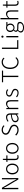

<svg xmlns="http://www.w3.org/2000/svg" viewBox="3707 -4542 1089 8543"><g transform="rotate(-90 4251.5 -270.5)"><path d="M106 0H163V-437C163 -509 159 -578 156 -648H160L241 -502L539 0H601V-729H544V-297C544 -226 548 -152 553 -81H548L466 -228L168 -729H106Z M1004 13C1133 13 1245 -89 1245 -266C1245 -444 1133 -547 1004 -547C875 -547 763 -444 763 -266C763 -89 875 13 1004 13ZM1004 -38C899 -38 824 -130 824 -266C824 -403 899 -496 1004 -496C1109 -496 1185 -403 1185 -266C1185 -130 1109 -38 1004 -38Z M1536 13C1560 13 1594 4 1625 -7L1611 -53C1593 -44 1566 -37 1546 -37C1475 -37 1457 -80 1457 -147V-484H1610V-534H1457V-687H1408L1401 -534L1317 -528V-484H1399V-151C1399 -53 1431 13 1536 13Z M1922 13C2051 13 2163 -89 2163 -266C2163 -444 2051 -547 1922 -547C1793 -547 1681 -444 1681 -266C1681 -89 1793 13 1922 13ZM1922 -38C1817 -38 1742 -130 1742 -266C1742 -403 1817 -496 1922 -496C2027 -496 2103 -403 2103 -266C2103 -130 2027 -38 1922 -38Z M2739 13C2882 13 2975 -72 2975 -185C2975 -296 2905 -342 2822 -379L2714 -427C2660 -451 2589 -481 2589 -564C2589 -639 2651 -688 2744 -688C2816 -688 2873 -659 2916 -615L2949 -654C2904 -703 2832 -742 2744 -742C2620 -742 2528 -667 2528 -559C2528 -452 2611 -405 2676 -377L2785 -328C2856 -296 2914 -269 2914 -181C2914 -98 2847 -41 2739 -41C2657 -41 2581 -79 2528 -138L2491 -96C2549 -31 2633 13 2739 13Z M3238 13C3307 13 3370 -24 3423 -68H3427L3433 0H3481V-338C3481 -456 3436 -547 3308 -547C3222 -547 3148 -505 3108 -478L3133 -435C3171 -462 3231 -496 3301 -496C3402 -496 3424 -414 3422 -335C3188 -309 3083 -252 3083 -135C3083 -35 3152 13 3238 13ZM3250 -37C3190 -37 3141 -64 3141 -138C3141 -219 3212 -269 3422 -292V-119C3360 -65 3309 -37 3250 -37Z M3667 0H3725V-399C3787 -463 3831 -495 3892 -495C3975 -495 4010 -443 4010 -333V0H4068V-341C4068 -478 4017 -547 3906 -547C3833 -547 3777 -505 3724 -452H3722L3715 -534H3667Z M4390 13C4508 13 4572 -57 4572 -139C4572 -242 4483 -271 4401 -302C4339 -325 4281 -348 4281 -406C4281 -454 4318 -498 4397 -498C4449 -498 4487 -477 4523 -450L4553 -490C4514 -523 4457 -547 4398 -547C4285 -547 4223 -481 4223 -403C4223 -311 4308 -279 4386 -250C4447 -228 4515 -199 4515 -136C4515 -81 4474 -36 4392 -36C4320 -36 4271 -64 4226 -102L4194 -60C4243 -20 4312 13 4390 13Z M5093 0H5154V-677H5383V-729H4864V-677H5093Z M5760 13C5855 13 5922 -26 5978 -91L5944 -129C5892 -72 5836 -41 5763 -41C5610 -41 5514 -168 5514 -366C5514 -564 5612 -688 5767 -688C5832 -688 5885 -658 5924 -615L5958 -654C5919 -700 5852 -742 5766 -742C5581 -742 5452 -598 5452 -365C5452 -133 5580 13 5760 13Z M6346 0H6738V-52H6406V-729H6346Z M6862 0H6920V-534H6862ZM6892 -658C6918 -658 6938 -676 6938 -707C6938 -735 6918 -754 6892 -754C6865 -754 6846 -735 6846 -707C6846 -676 6865 -658 6892 -658Z M7294 254C7450 254 7550 167 7550 73C7550 -12 7493 -50 7373 -50H7260C7182 -50 7160 -79 7160 -117C7160 -151 7180 -173 7202 -191C7226 -177 7259 -169 7287 -169C7393 -169 7476 -247 7476 -357C7476 -411 7453 -457 7421 -485H7541V-534H7360C7343 -540 7318 -547 7287 -547C7183 -547 7097 -470 7097 -358C7097 -293 7132 -241 7166 -212V-208C7140 -191 7107 -156 7107 -110C7107 -68 7127 -40 7155 -24V-19C7105 14 7075 62 7075 108C7075 198 7161 254 7294 254ZM7287 -214C7217 -214 7156 -272 7156 -358C7156 -447 7215 -500 7287 -500C7360 -500 7420 -446 7420 -358C7420 -272 7359 -214 7287 -214ZM7300 209C7192 209 7130 166 7130 101C7130 65 7149 25 7195 -7C7223 0 7250 2 7262 2H7372C7450 2 7492 23 7492 81C7492 145 7418 209 7300 209Z M7663 0H7721V-399C7783 -463 7827 -495 7888 -495C7971 -495 8006 -443 8006 -333V0H8064V-341C8064 -478 8013 -547 7902 -547C7829 -547 7774 -505 7720 -451L7721 -568V-795H7663Z M8401 13C8425 13 8459 4 8490 -7L8476 -53C8458 -44 8431 -37 8411 -37C8340 -37 8322 -80 8322 -147V-484H8475V-534H8322V-687H8273L8266 -534L8182 -528V-484H8264V-151C8264 -53 8296 13 8401 13Z"/></g></svg>

Font: Noto Sans TC Light
Style: Regular
Weight: 300
Designer: Ryoko NISHIZUKA 西塚涼子 (kana, bopomofo & ideographs); Paul D. Hunt (Latin, Greek & Cyrillic); Sandoll Communications 산돌커뮤니
Foundry: Adobe
Version: Version 2.004;hotconv 1.0.118;makeotfexe 2.5.65603